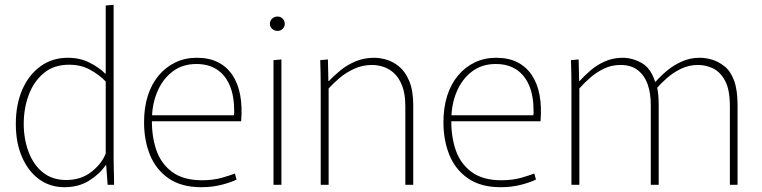

<svg xmlns="http://www.w3.org/2000/svg" viewBox="-20 -771 3177 801"><path d="M249 10Q189 10 143.5 -23Q98 -56 72 -115.5Q46 -175 46 -254Q46 -335 73 -397Q100 -459 149 -494.5Q198 -530 263 -530Q314 -530 354 -509.5Q394 -489 419 -464H421V-748L454 -751V-112Q454 -94 454.5 -75Q455 -56 455.5 -37.5Q456 -19 456 0H429L423 -82H421Q396 -45 352 -17.5Q308 10 249 10ZM256 -20Q317 -20 360 -53Q403 -86 421 -130V-431Q394 -459 356 -480Q318 -501 268 -501Q204 -501 162 -465.5Q120 -430 99.5 -374Q79 -318 79 -254Q79 -192 99 -138Q119 -84 158.5 -52Q198 -20 256 -20Z M820 10Q737 10 684 -26.5Q631 -63 606 -124Q581 -185 581 -261Q581 -322 596.5 -371Q612 -420 641.5 -455.5Q671 -491 711.5 -510.5Q752 -530 801 -530Q852 -530 889 -511.5Q926 -493 949.5 -458Q973 -423 982 -374.5Q991 -326 986 -265H602L614 -275Q612 -207 631 -148.5Q650 -90 697 -54.5Q744 -19 823 -19Q870 -19 906 -29.5Q942 -40 960 -47L967 -22Q946 -11 906 -0.5Q866 10 820 10ZM603 -290H956Q957 -295 957 -300.5Q957 -306 957 -308Q957 -371 938.5 -414.5Q920 -458 885 -481Q850 -504 799 -504Q740 -504 698.5 -471.5Q657 -439 635.5 -386.5Q614 -334 614 -274Z M1121 -520 1154 -523V0H1121ZM1138 -642Q1125 -642 1115.5 -650.5Q1106 -659 1106 -671Q1106 -685 1115.5 -693.5Q1125 -702 1138 -702Q1150 -702 1159 -693.5Q1168 -685 1168 -671Q1168 -659 1159 -650.5Q1150 -642 1138 -642Z M1318 -395Q1318 -433 1317.5 -462Q1317 -491 1316 -520L1348 -523L1350 -433H1352Q1371 -453 1398.5 -476Q1426 -499 1462 -514.5Q1498 -530 1542 -530Q1565 -530 1592.5 -522Q1620 -514 1645.5 -493Q1671 -472 1687.5 -432.5Q1704 -393 1704 -331V0H1671V-327Q1671 -380 1657.5 -414Q1644 -448 1622.5 -467Q1601 -486 1577 -493Q1553 -500 1533 -500Q1492 -500 1457.5 -484Q1423 -468 1396.5 -445.5Q1370 -423 1351 -402V0H1318Z M2069 10Q1986 10 1933 -26.5Q1880 -63 1855 -124Q1830 -185 1830 -261Q1830 -322 1845.5 -371Q1861 -420 1890.5 -455.5Q1920 -491 1960.5 -510.5Q2001 -530 2050 -530Q2101 -530 2138 -511.5Q2175 -493 2198.5 -458Q2222 -423 2231 -374.5Q2240 -326 2235 -265H1851L1863 -275Q1861 -207 1880 -148.5Q1899 -90 1946 -54.5Q1993 -19 2072 -19Q2119 -19 2155 -29.5Q2191 -40 2209 -47L2216 -22Q2195 -11 2155 -0.5Q2115 10 2069 10ZM1852 -290H2205Q2206 -295 2206 -300.5Q2206 -306 2206 -308Q2206 -371 2187.5 -414.5Q2169 -458 2134 -481Q2099 -504 2048 -504Q1989 -504 1947.5 -471.5Q1906 -439 1884.5 -386.5Q1863 -334 1863 -274Z M2364 -406Q2364 -437 2363.5 -464Q2363 -491 2362 -520L2394 -523L2396 -433H2398Q2418 -455 2444 -477.5Q2470 -500 2504 -515Q2538 -530 2577 -530Q2618 -530 2656.5 -508.5Q2695 -487 2713 -430H2715Q2735 -453 2762.5 -476Q2790 -499 2824.5 -514.5Q2859 -530 2899 -530Q2924 -530 2951 -522Q2978 -514 3003 -494Q3028 -474 3042.5 -435Q3057 -396 3057 -332V0H3025V-327Q3025 -397 3005 -434Q2985 -471 2955 -485.5Q2925 -500 2892 -500Q2854 -500 2821 -484Q2788 -468 2762 -445Q2736 -422 2718 -401L2720 -414Q2724 -396 2726 -377Q2728 -358 2728 -336V0H2695V-334Q2695 -382 2682 -419Q2669 -456 2641 -478Q2613 -500 2569 -500Q2532 -500 2500.5 -485Q2469 -470 2442.5 -447Q2416 -424 2397 -402V0H2364Z"/></svg>

Font: Murecho Thin ExtraLight
Style: Regular
Weight: 250
Version: Version 1.010